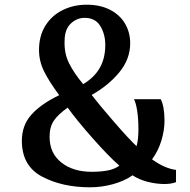

<svg xmlns="http://www.w3.org/2000/svg" viewBox="-20 -782 810 817"><path d="M534 -598Q534 -530 487 -473.5Q440 -417 370 -378Q404 -334 466 -262.5Q528 -191 561 -160Q569 -187 569 -232Q569 -278 563.5 -312Q558 -346 550 -360H664Q680 -328 680 -269Q680 -227 666.5 -183Q653 -139 627 -104Q681 -65 729 -59V-7Q710 1 679 1Q646 1 609.5 -8Q573 -17 544 -36Q510 -12 461.5 1.5Q413 15 363 15Q245 15 159 -30.5Q73 -76 73 -183Q73 -249 114 -294.5Q155 -340 232 -377Q191 -432 168.5 -476.5Q146 -521 146 -569Q146 -629 173 -672.5Q200 -716 246.5 -739Q293 -762 349 -762Q406 -762 448 -740.5Q490 -719 512 -681.5Q534 -644 534 -598ZM255 -612Q252 -556 274 -512.5Q296 -469 334 -424Q381 -452 404.5 -493Q428 -534 428 -591Q428 -636 407 -671Q386 -706 340 -706Q307 -706 281.5 -682Q256 -658 255 -612ZM191 -200Q191 -130 241 -90.5Q291 -51 370 -51Q409 -51 438 -56.5Q467 -62 488 -77Q442 -117 374 -194Q306 -271 268 -324Q228 -296 209.5 -269Q191 -242 191 -200Z"/></svg>

Font: Martel
Style: Bold
Weight: 700
Designer: Dan Reynolds
Foundry: Dan Reynolds
Version: Version 1.001; ttfautohint (v1.1) -l 5 -r 5 -G 72 -x 0 -D la